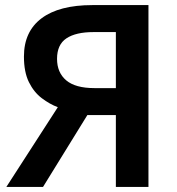

<svg xmlns="http://www.w3.org/2000/svg" viewBox="-20 -734 695 754"><path d="M323 -282 149 0H5L207 -313Q175 -325 144 -348.5Q113 -372 93.5 -411.5Q74 -451 74 -512Q74 -610 143 -662Q212 -714 343 -714H563V0H435V-282ZM347 -608Q278 -608 241 -583.5Q204 -559 204 -503Q204 -449 240 -418.5Q276 -388 351 -388H435V-608Z"/></svg>

Font: Noto Sans SemiBold
Style: Regular
Weight: 600
Designer: Monotype Design Team
Foundry: Monotype Imaging Inc.
Version: Version 2.007